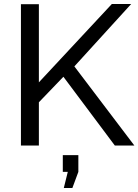

<svg xmlns="http://www.w3.org/2000/svg" viewBox="-20 -730 694 963"><path d="M300 213 320 132H295V48H373V132L343 213ZM85 0V-709H175V-317L541 -710H638L353 -397L654 0H556L298 -345L175 -217V0Z"/></svg>

Font: Raleway Medium Alt1
Style: Regular
Weight: 500
Designer: Matt McInerney, Pablo Impallari, Rodrigo Fuenzalida
Foundry: Matt McInerney, Pablo Impallari, Rodrigo Fuenzalida
Version: Version 3.000g; ttfautohint (v1.5) -l 8 -r 28 -G 28 -x 14 -D